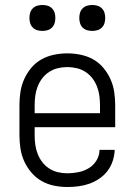

<svg xmlns="http://www.w3.org/2000/svg" viewBox="-20 -742 540 770"><path d="M250 8Q223 8 196.5 2.5Q170 -3 147 -16Q124 -29 106 -50Q88 -71 77 -95.5Q66 -120 62 -146.5Q58 -173 58 -200V-320Q58 -347 62 -373.5Q66 -400 77 -424.5Q88 -449 105.5 -470Q123 -491 146.5 -504Q170 -517 196.5 -522.5Q223 -528 250 -528Q277 -528 303.5 -522.5Q330 -517 353.5 -504Q377 -491 394.5 -470Q412 -449 423 -424.5Q434 -400 438 -373.5Q442 -347 442 -320V-232H119V-200Q119 -181 121.5 -162Q124 -143 131 -125Q138 -107 149.5 -92Q161 -77 177 -66.5Q193 -56 212 -51.5Q231 -47 250 -47Q272 -47 294.5 -51.5Q317 -56 336 -67.5Q355 -79 367 -98.5Q379 -118 379 -141H440Q439 -118 432 -96.5Q425 -75 411.5 -57Q398 -39 379 -26Q360 -13 339 -5.5Q318 2 295.5 5Q273 8 250 8ZM119 -288H381V-320Q381 -339 378.5 -358Q376 -377 369 -395Q362 -413 350.5 -428Q339 -443 323 -453.5Q307 -464 288 -468.5Q269 -473 250 -473Q231 -473 212 -468.5Q193 -464 177 -453.5Q161 -443 149.5 -428Q138 -413 131 -395Q124 -377 121.5 -358Q119 -339 119 -320ZM350 -618Q339 -618 329 -621Q319 -624 311.5 -631.5Q304 -639 301 -649Q298 -659 298 -670Q298 -681 301 -691Q304 -701 311.5 -708.5Q319 -716 329 -719Q339 -722 350 -722Q361 -722 371 -719Q381 -716 388.5 -708.5Q396 -701 399 -691Q402 -681 402 -670Q402 -659 399 -649Q396 -639 388.5 -631.5Q381 -624 371 -621Q361 -618 350 -618ZM150 -618Q139 -618 129 -621Q119 -624 111.5 -631.5Q104 -639 101 -649Q98 -659 98 -670Q98 -681 101 -691Q104 -701 111.5 -708.5Q119 -716 129 -719Q139 -722 150 -722Q161 -722 171 -719Q181 -716 188.5 -708.5Q196 -701 199 -691Q202 -681 202 -670Q202 -659 199 -649Q196 -639 188.5 -631.5Q181 -624 171 -621Q161 -618 150 -618Z"/></svg>

Font: Iosevka Term Curly Light
Style: Regular
Weight: 300
Designer: Belleve Invis
Foundry: Belleve Invis
Version: Version 32.3.0